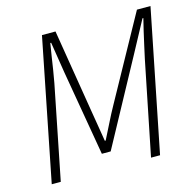

<svg xmlns="http://www.w3.org/2000/svg" viewBox="-98 -761 880 863"><g transform="rotate(-15 342.0 -329.5)"><path d="M39 0 170 -659H233L296 -273Q302 -237 308 -200.5Q314 -164 320 -127H324Q343 -164 361 -200.5Q379 -237 399 -273L612 -659H675L543 0H501L589 -436Q595 -464 602 -495Q609 -526 616 -557Q623 -588 630 -615H626L548 -470L333 -74H292L224 -470L201 -615H197Q192 -587 187.5 -556Q183 -525 178 -494Q173 -463 168 -436L81 0Z"/></g></svg>

Font: Source Sans 3 Light
Style: Italic
Weight: 300
Italic angle: -11°
Designer: Paul D. Hunt
Foundry: Adobe
Version: Version 3.046;hotconv 1.0.118;makeotfexe 2.5.65603